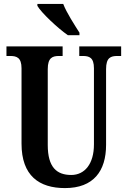

<svg xmlns="http://www.w3.org/2000/svg" viewBox="-20 -951 652 981"><path d="M327 -771H386V-784C362 -822 320 -886 303 -931H171V-921C191 -886 275 -807 327 -771ZM312 10C458 10 522 -77 522 -211V-598C522 -657 546 -665 580 -665H599V-714H385V-665H403C436 -665 460 -657 460 -602V-213C460 -114 413 -57 344 -57C270 -57 224 -96 224 -210V-598C224 -657 249 -665 282 -665H300V-714H13V-665H32C65 -665 90 -657 90 -602V-217C90 -53 180 10 312 10Z"/></svg>

Font: Noto Serif Bengali ExtraCondensed
Style: Regular
Weight: 400
Width: 2
Designer: Juan Bruce, Universal Thirst, Indian Type Foundry and the Monotype Design Team.
Foundry: Monotype Imaging Inc.
Version: Version 2.003